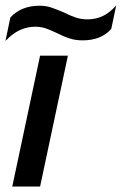

<svg xmlns="http://www.w3.org/2000/svg" viewBox="-30 -684 446 704"><path d="M8 -620Q48 -663 115 -663Q137 -663 156 -657Q175 -651 205 -638Q229 -626 248.5 -619.5Q268 -613 290 -613Q320 -613 345.5 -624.5Q371 -636 396 -664L378 -578Q341 -536 273 -536Q248 -536 227 -542.5Q206 -549 180 -562Q155 -574 137.5 -580Q120 -586 99 -586Q70 -586 43.5 -574Q17 -562 -10 -534ZM117 -480H219L117 0H15Z"/></svg>

Font: Prompt
Style: Italic
Weight: 400
Italic angle: -12°
Designer: Katatrad Team
Foundry: CadsonDemak
Version: Version 1.001